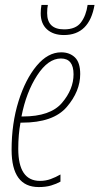

<svg xmlns="http://www.w3.org/2000/svg" viewBox="-20 -748 403 778"><path d="M137 10Q166 10 187.5 3.5Q209 -3 225 -12V-41Q206 -30 185.5 -22.5Q165 -15 142 -15Q54 -15 54 -145Q54 -203 63 -251H69Q196 -251 250.5 -314.5Q305 -378 305 -448Q305 -495 283.5 -515.5Q262 -536 228 -536Q174 -536 128.5 -481.5Q83 -427 55 -337.5Q27 -248 27 -141Q27 10 137 10ZM67 -276Q86 -374 130.5 -442.5Q175 -511 227 -511Q278 -511 278 -447Q278 -386 231 -331Q184 -276 72 -276ZM239 -606Q342 -606 363 -728H335Q329 -685 308 -657Q287 -629 240 -629Q171 -629 171 -695Q171 -715 174 -728H148Q145 -711 145 -694Q145 -652 170.5 -629Q196 -606 239 -606Z"/></svg>

Font: Noto Sans Display Condensed Thin
Style: Italic
Weight: 250
Width: 3
Italic angle: -12°
Designer: Monotype Design Team
Foundry: Monotype Imaging Inc.
Version: Version 1.900